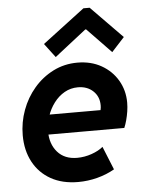

<svg xmlns="http://www.w3.org/2000/svg" viewBox="-55 -817 650 869"><g transform="rotate(-5 270.5 -382.5)"><path d="M265.6 7.8Q193.4 7.8 141.4 -21.5Q89.4 -50.8 61.3 -103.3Q33.2 -155.8 33.2 -224.6Q33.2 -283.7 53.5 -338.6Q73.7 -393.6 110.8 -436.8Q147.9 -480 198.2 -505.4Q248.5 -530.8 308.1 -530.8Q369.6 -530.8 416.7 -504.2Q463.9 -477.5 490.5 -432.1Q517.1 -386.7 517.1 -331.1Q517.1 -311.5 513.9 -291Q510.7 -270.5 505.6 -251.7Q500.5 -232.9 494.1 -217.8H127.9L145 -307.6H394Q395.5 -313.5 396 -319.1Q396.5 -324.7 396.5 -329.1Q396.5 -369.1 369.6 -394.3Q342.8 -419.4 300.8 -419.4Q267.6 -419.4 239.7 -403.6Q211.9 -387.7 191.7 -360.8Q171.4 -334 160.2 -300.5Q148.9 -267.1 148.9 -232.4Q148.9 -174.8 180.9 -138.2Q212.9 -101.6 270 -101.6Q303.7 -101.6 336.2 -113Q368.7 -124.5 388.2 -141.1L431.2 -35.2Q395.5 -14.6 352.5 -3.4Q309.6 7.8 265.6 7.8ZM212.9 -564.5 165 -627.9 356.9 -773.4H385.3L527.8 -627.9L469.7 -564.5L360.8 -677.2H356.9Z"/></g></svg>

Font: Reddit Sans
Style: Bold Italic
Weight: 700
Italic angle: -11.25°
Designer: Stephen Hutchings
Version: Version 1.013